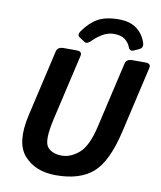

<svg xmlns="http://www.w3.org/2000/svg" viewBox="-99 -993 911 1087"><g transform="rotate(10 357.0 -449.5)"><path d="M293.5 -810.5Q330.6 -863.8 376 -889.2Q421.4 -914.6 497.1 -914.6Q561 -914.6 600.6 -884.3Q640.1 -854 654.8 -803.2Q661.6 -779.3 636.7 -768.1L609.9 -755.9Q586.9 -745.6 578.1 -769.5Q569.3 -793.5 547.1 -811Q524.9 -828.6 482.9 -828.6Q447.8 -828.6 416 -809.1Q384.3 -789.6 364.3 -768.6Q341.3 -744.6 325.7 -754.9L294.9 -775.4Q277.3 -787.1 293.5 -810.5ZM86.9 -291.5 174.8 -673.3Q181.2 -700.2 215.3 -700.2H289.6Q323.7 -700.2 317.4 -673.3L230.5 -296.4Q200.2 -165.5 227.1 -132.1Q253.9 -98.6 311 -98.6Q360.4 -98.6 408.4 -138.9Q456.5 -179.2 483.4 -296.4L570.3 -673.3Q576.7 -700.2 610.8 -700.2H685.1Q719.2 -700.2 712.9 -673.3L625 -291.5Q584 -113.8 508.8 -48.6Q433.6 16.6 296.4 16.6Q178.7 16.6 114 -55.9Q49.3 -128.4 86.9 -291.5Z"/></g></svg>

Font: Istok
Style: Bold Italic
Weight: 700
Italic angle: -13°
Designer: Andrey V. Panov
Foundry: Andrey V. Panov
Version: Version 1.0.3